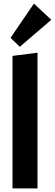

<svg xmlns="http://www.w3.org/2000/svg" viewBox="-20 -1055 307 1075"><path d="M50 0V-742L190 -760V0ZM91 -793 39 -843 170 -1035 267 -944Z"/></svg>

Font: Freeman
Style: Regular
Weight: 400
Designer: Vernon Adams, Aoife Mooney, Rodrigo Fuenzalida
Foundry: Rodrigo Fuenzalida
Version: Version 1.000; ttfautohint (v1.8.4.7-5d5b)